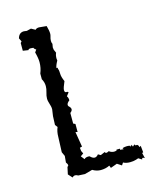

<svg xmlns="http://www.w3.org/2000/svg" viewBox="-97 -511 637 758"><g transform="rotate(-15 222.0 -132.5)"><path d="M92.3 153.8 98.6 124.5Q103 122.6 103 118.7Q103 113.8 97.2 106.4L99.6 80.1L91.8 63L94.2 0.5Q94.2 -20.5 101.6 -37.6L93.8 -47.9L95.2 -83.5L99.1 -110.8Q99.1 -117.7 97.7 -123.3Q96.2 -128.9 94.7 -134Q93.3 -139.2 91.8 -144.5Q90.3 -149.9 90.3 -156.7Q90.3 -167.5 94.5 -180.9Q98.6 -194.3 98.6 -205.6Q98.6 -221.7 90.3 -235.8V-258.8Q99.1 -279.8 99.1 -303.2Q99.1 -319.8 92.3 -344.7L99.6 -355Q92.3 -358.4 90.3 -364.3Q84 -365.2 79.6 -365.2Q69.8 -365.2 69.3 -360.4L46.9 -363.8V-395.5L51.8 -400.9L44.9 -415Q50.8 -437 70.8 -437L82.5 -435.5L100.6 -439.9L117.2 -430.7Q122.1 -436.5 132.3 -436.5L163.1 -433.6Q168.9 -413.1 168.9 -401.4Q168.9 -395.5 167.5 -391.6Q164.1 -380.9 164.1 -372.6Q164.1 -365.2 167 -359.9L164.6 -345.7L166 -335.9L171.9 -322.3Q167.5 -313.5 167.5 -299.3L168.5 -291.5Q157.7 -272 157.7 -263.2H163.6Q162.1 -260.3 162.1 -258.8Q162.1 -257.8 163.1 -257.3Q164.6 -256.3 165.3 -248.8Q166 -241.2 166 -237.8Q166 -225.1 174.8 -205.6Q163.6 -180.2 163.6 -171.9Q163.6 -161.6 170.4 -161.6Q171.9 -161.6 174.3 -162.1L179.2 -158.7L168.5 -145Q173.8 -138.2 173.8 -127.4Q162.6 -118.7 162.6 -111.3Q162.6 -108.4 164.6 -105.5Q173.3 -98.1 173.3 -91.3Q173.3 -84.5 164.6 -78.1V-34.7L172.9 -30.8V2L164.6 0L174.8 62L165.5 64.5L167 78.1L172.4 89.4L160.2 98.1L171.9 112.8Q176.8 106.4 189 106.4Q191.4 106.4 193.8 106.9Q203.6 117.2 212.4 117.2Q220.2 117.2 227.5 107.9L237.8 113.8L255.9 106Q257.3 110.8 261.7 110.8Q265.6 110.8 272 106.9Q281.2 114.3 292 114.3Q297.4 114.3 302.7 112.3L303.2 108.9H317.9L316.4 113.3L331.1 114.7L327.6 109.4Q337.9 106.4 346.7 106.4Q354 106.4 359.9 108.4L360.4 113.3L365.2 105.5L369.1 114.3L376.5 107.4L380.9 112.8Q382.8 111.8 384.8 111.8Q391.1 111.8 393.6 123L399.4 119.1L402.3 146.5L397.5 147.9L402.8 170.4Q397.9 167 395.5 167Q391.6 167 391.1 172.9L377 164.1L367.2 167.5Q356.4 170.9 342.3 170.9Q325.7 170.9 314.9 164.6L308.1 174.8L290 163.1L263.2 172.9L259.3 162.6Q243.2 170.9 222.7 170.9Q205.6 170.9 189.5 161.1L158.2 169.9L130.9 168.5Q124.5 164.6 119.1 164.6Q112.8 164.6 107.4 170.4Z"/></g></svg>

Font: Truetypewriter PolyglOTT
Style: Regular
Weight: 400
Designer: Sergey Beatoff a.k.a. Sam_T
Version: Version 3.76